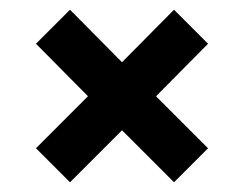

<svg xmlns="http://www.w3.org/2000/svg" viewBox="-20 -491 505 395"><path d="M338 -471 408 -401 301 -293 408 -186 338 -116 231 -223 124 -116 54 -186 161 -293 54 -401 124 -471 231 -363Z"/></svg>

Font: Squada One
Style: Regular
Weight: 400
Designer: Joe Prince
Foundry: Joe Prince
Version: Version 1.001